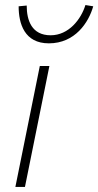

<svg xmlns="http://www.w3.org/2000/svg" viewBox="-20 -742 390 762"><path d="M41 0H79L176 -480H138ZM174 -570C278 -570 332 -653 350 -717L319 -722C302 -666 253 -602 181 -602C106 -602 86 -661 86 -720L54 -717C54 -648 77 -570 174 -570Z"/></svg>

Font: Source Sans Pro Light
Style: Italic
Weight: 300
Italic angle: -11°
Designer: Paul D. Hunt
Foundry: Adobe Systems Incorporated
Version: Version 3.006;hotconv 1.0.111;makeotfexe 2.5.65597